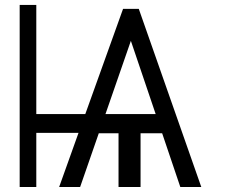

<svg xmlns="http://www.w3.org/2000/svg" viewBox="-20 -747 901 767"><path d="M700.3 0 627.8 -214.5H541.5V0H453.5V-214.5H374.6L300.1 0H216.3L293.7 -216.3H125V0H58.6V-727.3H125V-291.2H320.7L471.6 -711.6H534.4L784.1 0ZM401.3 -291.2H601.9L502.8 -583.8Z"/></svg>

Font: Inter UI Light
Style: Regular
Weight: 300
Designer: Rasmus Andersson
Foundry: rsms
Version: 3.2;8d6f07862